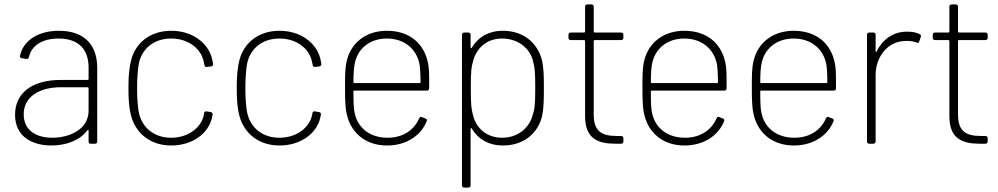

<svg xmlns="http://www.w3.org/2000/svg" viewBox="-20 -649 4506 867"><path d="M246 -510C150 -510 83 -464 70 -395C69 -391 73 -387 79 -386L99 -383C105 -382 109 -385 111 -392C122 -443 171 -475 244 -475C342 -475 380 -419 380 -344V-292C380 -290 378 -288 376 -288H253C125 -288 48 -229 48 -131C48 -28 131 8 212 8C278 8 341 -15 375 -61C378 -64 380 -63 380 -60V-10C380 -4 384 0 390 0H409C415 0 419 -4 419 -10V-343C419 -443 364 -510 246 -510ZM216 -27C144 -27 87 -60 87 -133C87 -211 156 -255 255 -255H376C378 -255 380 -253 380 -251V-149C380 -66 296 -27 216 -27Z M753 8C848 8 920 -45 937 -116C939 -123 939 -128 940 -132C941 -139 937 -142 931 -143L913 -146C908 -147 904 -145 902 -140C902 -138 901 -135 901 -134C901 -134 901 -134 901 -133C891 -75 832 -27 753 -27C674 -27 621 -74 607 -141C603 -162 599 -197 599 -251C599 -301 603 -340 607 -362C620 -428 674 -475 753 -475C833 -475 889 -427 900 -370L903 -356C904 -349 908 -346 914 -347L933 -349C939 -350 943 -354 942 -360C941 -368 939 -377 937 -386C919 -455 849 -510 753 -510C659 -510 592 -456 572 -377C564 -345 560 -310 560 -252C560 -198 563 -159 572 -126C593 -47 659 8 753 8Z M1242 8C1337 8 1409 -45 1426 -116C1428 -123 1428 -128 1429 -132C1430 -139 1426 -142 1420 -143L1402 -146C1397 -147 1393 -145 1391 -140C1391 -138 1390 -135 1390 -134C1390 -134 1390 -134 1390 -133C1380 -75 1321 -27 1242 -27C1163 -27 1110 -74 1096 -141C1092 -162 1088 -197 1088 -251C1088 -301 1092 -340 1096 -362C1109 -428 1163 -475 1242 -475C1322 -475 1378 -427 1389 -370L1392 -356C1393 -349 1397 -346 1403 -347L1422 -349C1428 -350 1432 -354 1431 -360C1430 -368 1428 -377 1426 -386C1408 -455 1338 -510 1242 -510C1148 -510 1081 -456 1061 -377C1053 -345 1049 -310 1049 -252C1049 -198 1052 -159 1061 -126C1082 -47 1148 8 1242 8Z M1730 -27C1649 -27 1594 -73 1581 -141C1577 -159 1576 -191 1576 -236C1576 -239 1578 -240 1580 -240H1908C1914 -240 1918 -244 1918 -251C1918 -318 1918 -337 1913 -363C1896 -451 1831 -510 1727 -510C1632 -510 1565 -455 1546 -375C1538 -343 1538 -308 1538 -252C1538 -196 1539 -155 1549 -121C1571 -44 1635 8 1728 8C1815 8 1881 -37 1907 -102C1909 -108 1907 -112 1901 -114L1886 -120C1880 -123 1876 -121 1873 -115C1850 -62 1800 -27 1730 -27ZM1727 -475C1806 -475 1860 -428 1874 -361C1877 -345 1879 -313 1879 -278C1879 -275 1877 -274 1875 -274H1580C1578 -274 1576 -275 1576 -278C1576 -314 1578 -345 1582 -363C1595 -428 1648 -475 1727 -475Z M2427 -378C2407 -456 2343 -510 2251 -510C2187 -510 2138 -481 2110 -433C2108 -430 2105 -431 2105 -435V-492C2105 -498 2101 -502 2095 -502H2076C2070 -502 2066 -498 2066 -492V188C2066 194 2070 198 2076 198H2095C2101 198 2105 194 2105 188V-67C2105 -71 2108 -72 2110 -69C2138 -21 2187 8 2251 8C2344 8 2409 -46 2428 -125C2435 -158 2436 -198 2436 -252C2436 -307 2435 -345 2427 -378ZM2386 -132C2372 -73 2320 -27 2247 -27C2175 -27 2127 -74 2115 -133C2109 -156 2106 -171 2106 -252C2106 -331 2109 -347 2115 -368C2128 -426 2173 -475 2247 -475C2320 -475 2376 -430 2388 -368C2394 -345 2397 -330 2397 -250C2397 -170 2393 -154 2386 -132Z M2795 -478V-492C2795 -498 2791 -502 2785 -502H2665C2663 -502 2661 -504 2661 -506V-619C2661 -625 2657 -629 2651 -629H2632C2626 -629 2622 -625 2622 -619V-506C2622 -504 2620 -502 2618 -502H2557C2551 -502 2547 -498 2547 -492V-478C2547 -472 2551 -468 2557 -468H2618C2620 -468 2622 -466 2622 -464V-125C2622 -23 2679 0 2760 0H2785C2791 0 2795 -4 2795 -10V-25C2795 -31 2791 -35 2785 -35H2764C2696 -35 2661 -57 2661 -132V-464C2661 -466 2663 -468 2665 -468H2785C2791 -468 2795 -472 2795 -478Z M3073 -27C2992 -27 2937 -73 2924 -141C2920 -159 2919 -191 2919 -236C2919 -239 2921 -240 2923 -240H3251C3257 -240 3261 -244 3261 -251C3261 -318 3261 -337 3256 -363C3239 -451 3174 -510 3070 -510C2975 -510 2908 -455 2889 -375C2881 -343 2881 -308 2881 -252C2881 -196 2882 -155 2892 -121C2914 -44 2978 8 3071 8C3158 8 3224 -37 3250 -102C3252 -108 3250 -112 3244 -114L3229 -120C3223 -123 3219 -121 3216 -115C3193 -62 3143 -27 3073 -27ZM3070 -475C3149 -475 3203 -428 3217 -361C3220 -345 3222 -313 3222 -278C3222 -275 3220 -274 3218 -274H2923C2921 -274 2919 -275 2919 -278C2919 -314 2921 -345 2925 -363C2938 -428 2991 -475 3070 -475Z M3567 -27C3486 -27 3431 -73 3418 -141C3414 -159 3413 -191 3413 -236C3413 -239 3415 -240 3417 -240H3745C3751 -240 3755 -244 3755 -251C3755 -318 3755 -337 3750 -363C3733 -451 3668 -510 3564 -510C3469 -510 3402 -455 3383 -375C3375 -343 3375 -308 3375 -252C3375 -196 3376 -155 3386 -121C3408 -44 3472 8 3565 8C3652 8 3718 -37 3744 -102C3746 -108 3744 -112 3738 -114L3723 -120C3717 -123 3713 -121 3710 -115C3687 -62 3637 -27 3567 -27ZM3564 -475C3643 -475 3697 -428 3711 -361C3714 -345 3716 -313 3716 -278C3716 -275 3714 -274 3712 -274H3417C3415 -274 3413 -275 3413 -278C3413 -314 3415 -345 3419 -363C3432 -428 3485 -475 3564 -475Z M4075 -506C4012 -506 3965 -470 3938 -416C3937 -412 3934 -413 3934 -417V-492C3934 -498 3930 -502 3924 -502H3905C3899 -502 3895 -498 3895 -492V-10C3895 -4 3899 0 3905 0H3924C3930 0 3934 -4 3934 -10V-310C3934 -394 3990 -464 4070 -464C4091 -465 4106 -462 4119 -457C4125 -454 4129 -455 4131 -462L4138 -482C4140 -487 4138 -493 4133 -495C4119 -502 4102 -506 4075 -506Z M4440 -478V-492C4440 -498 4436 -502 4430 -502H4310C4308 -502 4306 -504 4306 -506V-619C4306 -625 4302 -629 4296 -629H4277C4271 -629 4267 -625 4267 -619V-506C4267 -504 4265 -502 4263 -502H4202C4196 -502 4192 -498 4192 -492V-478C4192 -472 4196 -468 4202 -468H4263C4265 -468 4267 -466 4267 -464V-125C4267 -23 4324 0 4405 0H4430C4436 0 4440 -4 4440 -10V-25C4440 -31 4436 -35 4430 -35H4409C4341 -35 4306 -57 4306 -132V-464C4306 -466 4308 -468 4310 -468H4430C4436 -468 4440 -472 4440 -478Z"/></svg>

Font: Barlow ExtraLight
Style: Regular
Weight: 275
Designer: Jeremy Tribby
Foundry: Tribby Type
Version: Version 1.422;hotconv 1.0.109;makeotfexe 2.5.65596